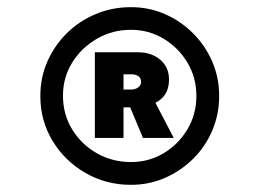

<svg xmlns="http://www.w3.org/2000/svg" viewBox="-20 -752 729 536"><path d="M345.6 -236Q276.3 -236 218.6 -269.2Q160.9 -302.4 126.8 -358.7Q92.6 -415.1 92.6 -484Q92.6 -535.6 112.3 -580.4Q132.1 -625.2 166.7 -659.4Q201.4 -693.5 247.2 -712.7Q293 -732 345.6 -732Q396 -732 440.2 -712.7Q484.3 -693.5 518.6 -659.4Q552.9 -625.2 572.4 -580.4Q591.8 -535.6 591.8 -484Q591.8 -432.4 572.4 -387.1Q552.9 -341.8 518.6 -308.1Q484.3 -274.5 440.2 -255.3Q396 -236 345.6 -236ZM345.6 -299.6Q395.6 -299.6 436.8 -324.3Q478.1 -348.9 503.1 -390.8Q528.2 -432.7 528.2 -484Q528.2 -535.7 503.1 -577.4Q478.1 -619.1 436.8 -643.9Q395.6 -668.8 345.6 -668.8Q293.8 -668.8 250.7 -643.9Q207.5 -619.1 181.6 -577.4Q155.8 -535.7 155.8 -485Q155.8 -432.7 181.6 -390.5Q207.5 -348.4 250.7 -324Q293.8 -299.6 345.6 -299.6ZM379.1 -367 342.1 -455.5 410.1 -472.4 465 -367ZM244.8 -367V-606H366.3Q402.4 -606 427.1 -585.4Q451.8 -564.7 451.8 -530Q451.8 -490.7 424.3 -471.5Q396.9 -452.4 366.3 -452.4H310.8L324.8 -464.3V-367ZM324.8 -495 311.6 -502H346.3Q357.1 -502 365.5 -507.8Q373.8 -513.6 373.8 -523.3Q373.8 -534.4 366.2 -539.5Q358.5 -544.5 348.3 -544.5H310.4L324.8 -552.5Z"/></svg>

Font: Lexend Zetta
Style: Regular
Weight: 400
Designer: Bonnie Shaver-Troup, Thomas Jockin
Foundry: Lexend
Version: Version 1.007